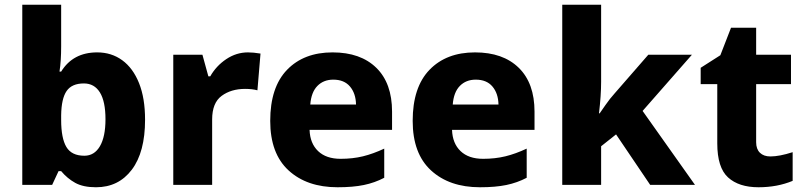

<svg xmlns="http://www.w3.org/2000/svg" viewBox="-20 -780 3395 810"><path d="M238 -585Q238 -522 231 -478H238Q288 -559 390 -559Q450 -559 495.5 -526Q541 -493 566.5 -429.5Q592 -366 592 -275Q592 -138 536 -64Q480 10 385 10Q331 10 297.5 -8.5Q264 -27 238 -58H227L200 0H74V-760H238ZM238 -294V-274Q238 -197 260 -160Q282 -123 336 -123Q378 -123 401.5 -163Q425 -203 425 -277Q425 -352 401.5 -390Q378 -428 334 -428Q283 -428 261 -396Q239 -364 238 -294Z M1079 -554 1066 -399Q1044 -405 1014 -405Q955 -405 915 -375.5Q875 -346 875 -276V0H711V-549H834L859 -458H867Q892 -502 934.5 -530.5Q977 -559 1026 -559Q1049 -559 1079 -554Z M1634 -309V-232H1286Q1288 -175 1322 -142.5Q1356 -110 1417 -110Q1468 -110 1511 -120.5Q1554 -131 1601 -153V-30Q1561 -9 1515 0.5Q1469 10 1404 10Q1275 10 1197.5 -61Q1120 -132 1120 -270Q1120 -412 1191 -485.5Q1262 -559 1383 -559Q1501 -559 1567.5 -494Q1634 -429 1634 -309ZM1289 -339H1482Q1481 -386 1456.5 -415Q1432 -444 1386 -444Q1345 -444 1319 -417.5Q1293 -391 1289 -339Z M2235 -309V-232H1887Q1889 -175 1923 -142.5Q1957 -110 2018 -110Q2069 -110 2112 -120.5Q2155 -131 2202 -153V-30Q2162 -9 2116 0.5Q2070 10 2005 10Q1876 10 1798.5 -61Q1721 -132 1721 -270Q1721 -412 1792 -485.5Q1863 -559 1984 -559Q2102 -559 2168.5 -494Q2235 -429 2235 -309ZM1890 -339H2083Q2082 -386 2057.5 -415Q2033 -444 1987 -444Q1946 -444 1920 -417.5Q1894 -391 1890 -339Z M2516 -435Q2516 -378 2507 -302H2510Q2515 -309 2534 -336.5Q2553 -364 2573 -386L2715 -549H2899L2691 -312L2912 0H2723L2579 -213L2516 -163V0H2352V-760H2516Z M3324 -138V-17Q3259 10 3180 10Q3097 10 3051.5 -31.5Q3006 -73 3006 -175V-425H2936V-494L3019 -547L3064 -663H3170V-549H3317V-425H3170V-180Q3170 -151 3186 -135.5Q3202 -120 3230 -120Q3268 -120 3324 -138Z"/></svg>

Font: Noto Sans UI ExtraBold
Style: Regular
Weight: 800
Designer: Monotype Design Team
Foundry: Monotype Imaging Inc.
Version: Version 1.001